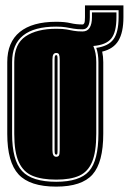

<svg xmlns="http://www.w3.org/2000/svg" viewBox="-20 -683 479 714"><path d="M189 11Q91 11 49 -34.5Q7 -80 7 -185V-452Q7 -526 53.5 -564Q100 -602 189 -602Q221 -602 242 -597Q263 -592 287 -592Q291 -592 293.5 -597Q296 -602 296 -619V-663H439V-619Q439 -563 420.5 -532Q402 -501 360 -491Q364 -473 364 -452V-186Q364 -79 324 -34Q284 11 189 11ZM189 -7Q276 -7 311 -46.5Q346 -86 346 -186V-452Q346 -482 338 -505Q383 -511 402 -537Q421 -563 421 -619V-645H314V-619Q314 -574 287 -574Q267 -574 253 -576.5Q239 -579 225 -581.5Q211 -584 189 -584Q25 -584 25 -452V-185Q25 -87 62 -47Q99 -7 189 -7ZM189 -15Q136 -15 101.5 -29Q67 -43 50 -80Q33 -117 33 -185V-452Q33 -520 75.5 -548Q118 -576 189 -576Q214 -576 227.5 -573.5Q241 -571 254 -568.5Q267 -566 287 -566Q305 -566 313.5 -580Q322 -594 322 -619V-637H413V-619Q413 -564 394 -540Q375 -516 327 -512Q338 -487 338 -452V-186Q338 -118 322.5 -81Q307 -44 274.5 -29.5Q242 -15 189 -15ZM189 -100Q196 -100 199 -104.5Q202 -109 202 -125V-461Q202 -475 199.5 -480.5Q197 -486 189 -486Q182 -486 178.5 -480.5Q175 -475 175 -461V-125Q175 -100 189 -100ZM189 -108Q186 -108 184.5 -111Q183 -114 183 -125V-461Q183 -472 184.5 -475Q186 -478 189 -478Q192 -478 193 -475.5Q194 -473 194 -461V-125Q194 -113 193 -110.5Q192 -108 189 -108Z"/></svg>

Font: Alumni Sans Collegiate One
Style: Regular
Weight: 400
Designer: Robert E. Leuschke
Foundry: Robert E. Leuschke
Version: Version 1.100